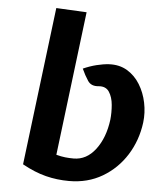

<svg xmlns="http://www.w3.org/2000/svg" viewBox="-54 -805 718 867"><g transform="rotate(5 305.0 -371.5)"><path d="M291 15Q236.5 15 185.8 2.2Q135 -10.5 78 -42L166 -758L304 -751L224 -98Q246.5 -92 264.8 -90Q283 -88 303 -88Q361.5 -88 402 -141.2Q442.5 -194.5 453 -277Q456.5 -309 453.5 -344Q450.5 -379 435.2 -402.5Q420 -426 387 -423Q353.5 -419.5 338 -442.8Q322.5 -466 309 -496Q339 -509.5 369.2 -517Q399.5 -524.5 425 -526Q472.5 -528.5 508 -507.2Q543.5 -486 566.2 -449Q589 -412 598.2 -367Q607.5 -322 602 -277Q591.5 -195.5 549.8 -129.2Q508 -63 441.8 -24Q375.5 15 291 15Z"/></g></svg>

Font: Expletus Sans
Style: Bold Italic
Weight: 700
Italic angle: -7°
Version: Version 7.500